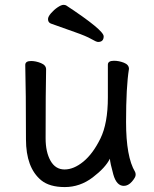

<svg xmlns="http://www.w3.org/2000/svg" viewBox="-20 -739 630 783"><path d="M147.9 -3.9Q85.9 -55.2 85.9 -170.9Q85.9 -368.2 83 -474.1Q83 -490.2 106.9 -490.2Q126 -490.2 147 -481.7Q168 -473.1 168 -456.1Q166 -368.2 166 -174.8Q166 -119.1 186 -83.5Q206.1 -47.9 243.2 -47.9Q280.8 -47.9 319.8 -79.8Q358.9 -111.8 389.4 -173.8Q419.9 -235.8 419.9 -341.8V-475.1Q419.9 -491.2 444.8 -491.2Q464.8 -491.2 485.4 -483.2Q505.9 -475.1 505.9 -458Q494.1 -384.8 494.1 -241.2Q494.1 -99.1 530.8 -38.1Q533.2 -34.2 533.2 -25.9Q533.2 -16.1 518.1 1.5Q502.9 19 484.9 19Q455.1 19 442.1 -27.6Q429.2 -74.2 428.2 -91.8Q410.2 -55.2 358.2 -15.6Q306.2 23.9 244.1 23.9Q182.1 23.9 147.9 -3.9ZM379.9 -567.9Q373 -567.9 352.5 -579.8Q332 -591.8 284.4 -608.4Q236.8 -625 187 -643.1Q175.8 -647.9 175.8 -661.1Q175.8 -670.9 188 -685.1Q200.2 -699.2 215.1 -709.2Q230 -719.2 238.8 -719.2Q246.1 -719.2 250 -716.8Q402.8 -616.2 402.8 -590.8Q402.8 -567.9 379.9 -567.9Z"/></svg>

Font: LXGW WenKai Screen
Style: Regular
Weight: 400
Designer: LXGW / Fontworks Inc.
Foundry: LXGW / Fontworks Inc.
Version: Version 1.510;January 18,2025